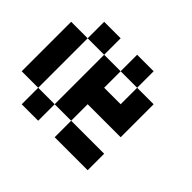

<svg xmlns="http://www.w3.org/2000/svg" viewBox="-139 -827 1029 1029"><g transform="rotate(45 375.0 -312.5)"><path d="M0 -125V-500H125V-125ZM125 -125H250V0H125ZM125 -500V-625H250V-500ZM250 -125V-500H375V-375H500V-500H625V-250H375V-125ZM375 -125H625V0H375ZM375 -500V-625H500V-500Z"/></g></svg>

Font: Galmuri7 Regular
Style: Regular
Weight: 400
Designer: Lee Minseo (quiple)
Version: Version 2.399;hotconv 1.1.1;makeotfexe 2.6.0 DEVELOPMENT